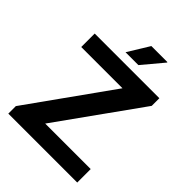

<svg xmlns="http://www.w3.org/2000/svg" viewBox="-242 -993 1119 1119"><g transform="rotate(45 317.0 -434.0)"><path d="M29 0V-62L395 -575H55V-686H588V-623L222 -111H597V0ZM259 -736 340 -868H472L473 -865L365 -736Z"/></g></svg>

Font: Archivo SemiBold
Style: Regular
Weight: 600
Designer: Hector Gatti
Foundry: Omnibus-Type
Version: Version 2.001